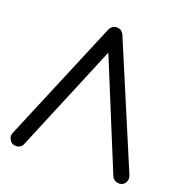

<svg xmlns="http://www.w3.org/2000/svg" viewBox="-138 -904 984 1027"><g transform="rotate(20 354.0 -390.5)"><path d="M62 0Q38 0 26 -20.5Q14 -41 24 -62L313 -751Q326 -781 354 -781Q384 -781 396 -751L687 -61Q696 -39 684.5 -19.5Q673 0 648 0Q635 0 624.5 -7Q614 -14 608 -27L341 -677H373L102 -27Q97 -13 86 -6.5Q75 0 62 0Z"/></g></svg>

Font: Comfortaa Medium
Style: Regular
Weight: 500
Designer: Johan Aakerlund
Foundry: Johan Aakerlund
Version: Version 3.104; ttfautohint (v1.8.1.43-b0c9)